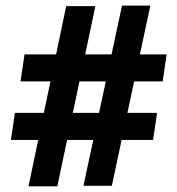

<svg xmlns="http://www.w3.org/2000/svg" viewBox="-20 -722 632 684"><path d="M414.6 -702.1H515.6L378.4 -60.1H277.3ZM33.2 -319.8H539.6L525.4 -223.6H19ZM215.8 -700.2H319.8L184.1 -58.1H81.5ZM67.4 -528.3H573.7L559.6 -432.1H53.2Z"/></svg>

Font: DavidDev Light
Style: Regular
Weight: 300
Designer: David.dev
Foundry: David.dev
Version: Version 1.001;FEAKit 1.0